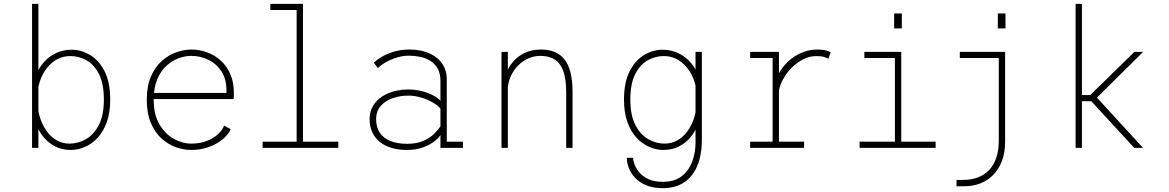

<svg xmlns="http://www.w3.org/2000/svg" viewBox="-20 -770 6090 1000"><path d="M147 0V-750H180V-121V0ZM349 11Q303.5 11 267.8 -7.2Q232 -25.5 207 -55.8Q182 -86 169 -123.5Q156 -161 156 -199L178 -205Q182 -172 194.8 -139.5Q207.5 -107 228.2 -80.5Q249 -54 277.8 -38Q306.5 -22 343 -22Q387.5 -22 428.2 -45.5Q469 -69 495 -119.5Q521 -170 521 -251Q521 -333.5 496 -383.2Q471 -433 431.2 -455.5Q391.5 -478 347 -478Q310.5 -478 281.5 -463.2Q252.5 -448.5 231 -423.8Q209.5 -399 196.2 -368.5Q183 -338 178 -307L156 -312Q156 -348.5 170 -383.8Q184 -419 210 -447.8Q236 -476.5 272.5 -493.8Q309 -511 354 -511Q402 -511 448 -484.2Q494 -457.5 524 -400Q554 -342.5 554 -251Q554 -182.5 535.8 -132.8Q517.5 -83 487.5 -51.2Q457.5 -19.5 421.2 -4.2Q385 11 349 11Z M975.5 11Q937 11 896.5 -3.2Q856 -17.5 821.5 -48.5Q787 -79.5 765.8 -129.5Q744.5 -179.5 744.5 -251Q744.5 -322.5 766.5 -372.5Q788.5 -422.5 823.5 -453.2Q858.5 -484 899.2 -498Q940 -512 977.5 -512Q1019 -512 1058.5 -497.5Q1098 -483 1129.5 -454.8Q1161 -426.5 1179.5 -384.2Q1198 -342 1198 -286.5Q1198 -280 1197.8 -270.2Q1197.5 -260.5 1196.5 -254H769V-286H1159.5Q1159.5 -290.5 1159.5 -292.2Q1159.5 -294 1159.5 -298.5Q1159.5 -358.5 1133 -398.8Q1106.5 -439 1064.5 -459Q1022.5 -479 976.5 -479Q944.5 -479 910.2 -466.5Q876 -454 846.5 -427Q817 -400 798.8 -356.5Q780.5 -313 780.5 -251Q780.5 -173.5 810.2 -122.8Q840 -72 885 -47Q930 -22 975.5 -22Q1022 -22 1057.5 -36Q1093 -50 1116 -71.5Q1139 -93 1147 -116L1181.5 -97Q1174 -79 1156.2 -60Q1138.5 -41 1111.8 -25Q1085 -9 1050.8 1Q1016.5 11 975.5 11Z M1348 0V-32H1525V-718H1388V-750H1558V-32H1742V0Z M2099 11Q2055 11 2019 0.2Q1983 -10.5 1957.8 -31Q1932.5 -51.5 1918.8 -81.2Q1905 -111 1905 -149Q1905 -180.5 1916.2 -205.5Q1927.5 -230.5 1947.2 -249Q1967 -267.5 1992.5 -279.8Q2018 -292 2046.8 -298Q2075.5 -304 2105 -304Q2145.5 -304 2179.8 -294.8Q2214 -285.5 2238.5 -271.8Q2263 -258 2274 -245V-348Q2274 -387 2259.5 -412.8Q2245 -438.5 2221.2 -453.2Q2197.5 -468 2168.5 -474Q2139.5 -480 2110 -480Q2084 -480 2059.2 -473.8Q2034.5 -467.5 2012.8 -457.8Q1991 -448 1974.5 -436.8Q1958 -425.5 1948 -415L1927 -443.5Q1943.5 -459.5 1970.5 -475.2Q1997.5 -491 2034 -501.5Q2070.5 -512 2115 -512Q2141.5 -512 2168.8 -506.8Q2196 -501.5 2220.8 -490Q2245.5 -478.5 2265 -460Q2284.5 -441.5 2295.8 -415.5Q2307 -389.5 2307 -354.5V-32H2391V0H2274V-66.5Q2263.5 -50 2240 -32Q2216.5 -14 2181 -1.5Q2145.5 11 2099 11ZM2100 -21Q2151.5 -21 2186.2 -36.8Q2221 -52.5 2242.2 -74Q2263.5 -95.5 2274 -112V-204Q2261.5 -220.5 2234.5 -236Q2207.5 -251.5 2173.8 -261.8Q2140 -272 2106 -272Q2064.5 -272 2026.2 -259Q1988 -246 1963.5 -218.8Q1939 -191.5 1939 -149Q1939 -106.5 1958.5 -78Q1978 -49.5 2014 -35.2Q2050 -21 2100 -21Z M2592 0V-500H2625V-402V0ZM2929 0V-287Q2929 -355.5 2914.5 -397.8Q2900 -440 2870 -459.5Q2840 -479 2793.5 -479Q2761.5 -479 2731.8 -465.8Q2702 -452.5 2678.2 -428.5Q2654.5 -404.5 2640 -372.2Q2625.5 -340 2624 -302H2600.5Q2600.5 -343.5 2613.8 -381.2Q2627 -419 2652.2 -448.5Q2677.5 -478 2714 -495Q2750.5 -512 2797.5 -512Q2837.5 -512 2868 -499.8Q2898.5 -487.5 2919.5 -461.2Q2940.5 -435 2951.2 -393.2Q2962 -351.5 2962 -292V0Z M3432.5 210Q3382 210 3346.2 195.2Q3310.5 180.5 3288 156.5Q3265.5 132.5 3255 105Q3244.5 77.5 3244.5 52H3277.5Q3277.5 66 3285 86.8Q3292.5 107.5 3310 128.2Q3327.5 149 3357.5 163Q3387.5 177 3432.5 177Q3492.5 177 3530 148Q3567.5 119 3585 72.2Q3602.5 25.5 3602.5 -28V-388V-500H3635.5V-40Q3635.5 5 3627.2 43.5Q3619 82 3602.8 112.8Q3586.5 143.5 3562.2 165.2Q3538 187 3505.5 198.5Q3473 210 3432.5 210ZM3435 11Q3399 11 3362.8 -4.2Q3326.5 -19.5 3296.5 -51.2Q3266.5 -83 3248.2 -132.8Q3230 -182.5 3230 -251Q3230 -342.5 3260 -400Q3290 -457.5 3336 -484.2Q3382 -511 3430 -511Q3475 -511 3511.5 -493.8Q3548 -476.5 3574 -447.8Q3600 -419 3614 -383.8Q3628 -348.5 3628 -312L3606 -307Q3601 -338 3587.8 -368.5Q3574.5 -399 3553 -423.8Q3531.5 -448.5 3502.5 -463.2Q3473.5 -478 3437 -478Q3392.5 -478 3352.8 -455.5Q3313 -433 3288 -383.2Q3263 -333.5 3263 -251Q3263 -170 3289 -119.5Q3315 -69 3355.8 -45.5Q3396.5 -22 3441 -22Q3477.5 -22 3506.2 -38Q3535 -54 3555.8 -80.5Q3576.5 -107 3589.2 -139.5Q3602 -172 3606 -205L3628 -199Q3628 -161 3615 -123.5Q3602 -86 3577 -55.8Q3552 -25.5 3516.2 -7.2Q3480.5 11 3435 11Z M3887 0V-32H4004V-468H3887V-500H4037V-371V-32H4168V0ZM4036 -293 4009.5 -297Q4011 -327.5 4023 -358.2Q4035 -389 4055.5 -416.8Q4076 -444.5 4104 -465.8Q4132 -487 4166 -499.5Q4200 -512 4238 -512Q4266 -512 4282.8 -507Q4299.5 -502 4306.5 -498L4294.5 -464Q4289 -468 4273 -473Q4257 -478 4232 -478Q4197.5 -478 4164.5 -461.5Q4131.5 -445 4104.2 -418Q4077 -391 4059 -358.2Q4041 -325.5 4036 -293Z M4457 0V-32H4641V-468H4482V-500H4674V-32H4853V0ZM4637 -700H4677V-622H4637Z M4962 200V167H4997Q5039.5 167 5073.5 154Q5107.5 141 5131.8 115.5Q5156 90 5169 51.5Q5182 13 5182 -38V-468H4979V-500H5215V-33Q5215 24.5 5198.5 68Q5182 111.5 5153 141Q5124 170.5 5085.8 185.2Q5047.5 200 5004 200ZM5177 -700H5217V-622H5177Z M5582 0V-750H5615V-275H5681.5V-243H5615V0ZM5887.5 0 5651.5 -256 5680.5 -275.5 5933 0ZM5680 -248.5 5651.5 -268 5888.5 -500H5934Z"/></svg>

Font: Trispace Thin
Style: Regular
Weight: 100
Designer: Tyler Finck
Foundry: Etcetera Type Company
Version: Version 1.210